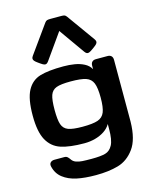

<svg xmlns="http://www.w3.org/2000/svg" viewBox="-164 -1036 1112 1391"><g transform="rotate(-15 392.5 -340.5)"><path d="M80.1 104.1Q75.8 85.5 86.4 74.6Q97 63.6 117.2 63.6H190.9Q202.8 63.6 209.7 68.2Q216.5 72.9 224.7 83.2Q227.7 88.1 233.4 95.3Q244.6 110 264 116.8Q283.3 123.7 308.5 125.4Q333.8 127.1 379.4 127.1Q447.3 127.1 482.1 117.4Q517 107.7 536.8 70.1Q556.6 32.4 556.6 -49.1V-86.6Q539.9 -57.1 508.7 -36.6Q477.5 -16 438.8 -5.7Q400 4.7 358.4 4.7Q247.8 4.7 181.9 -17Q116 -38.8 81.4 -101.6Q46.9 -164.5 46.9 -285.2Q46.9 -411.1 80.3 -473Q113.7 -534.9 176.9 -554.1Q240 -573.2 353.4 -573.2Q398 -573.2 437.2 -566.7Q476.3 -560.3 508.3 -543.6Q540.2 -526.9 556.6 -497.9V-523.4Q556.6 -542.5 566.7 -552.5Q576.7 -562.5 595.7 -562.5H681.6Q700.7 -562.5 710.7 -552.5Q720.7 -542.5 720.7 -523.4V-59.6Q718.3 72.4 668.8 140.1Q619.4 207.8 547.4 228.6Q475.3 249.4 379.4 249.4Q296 249.4 235.6 236.5Q175.3 223.5 133.8 191.3Q92.3 159 80.1 104.1ZM376 -454.1Q302.1 -454.1 268.7 -441.6Q235.2 -429 223 -394.4Q210.9 -359.9 210.9 -284.6Q210.9 -209.6 222.9 -174.9Q234.9 -140.2 268.8 -127.3Q302.6 -114.5 376 -114.5Q453.1 -114.5 490.4 -127.3Q527.6 -140.2 542.1 -175.5Q556.6 -210.8 556.6 -284.6Q556.6 -358.6 542.2 -393.8Q527.8 -429 490.7 -441.6Q453.5 -454.1 376 -454.1ZM159.9 -704 309.8 -913.2Q317.9 -924.3 326.4 -927Q335 -929.7 352.7 -929.7H434.6Q449.6 -929.7 457.7 -926.9Q465.8 -924 473.4 -913.2L623.3 -704Q631.3 -692.8 631.3 -684.2Q631.3 -675.7 624.4 -667.6Q617.4 -659.5 600.4 -647.4L586.1 -637.2Q570 -625.7 560.3 -622.1Q550.5 -618.6 542.8 -622.1Q535.2 -625.6 527.2 -636.8L391.6 -828.4L256 -637Q248 -625.8 240.4 -622.3Q232.7 -618.8 222.9 -622.3Q213 -625.9 197.1 -637.2L182.8 -647.4Q166.6 -658.7 159.5 -667Q152.3 -675.4 152.1 -684.2Q151.9 -693 159.9 -704Z"/></g></svg>

Font: Gyrochrome
Style: Regular
Weight: 400
Designer: David Moles
Foundry: David Moles
Version: Version 1.005;Glyphs 3.2.3 (3260)